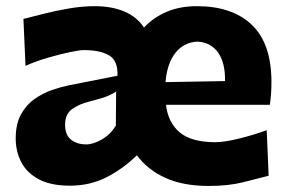

<svg xmlns="http://www.w3.org/2000/svg" viewBox="-20 -597 943 632"><path d="M667.5 15.1Q582.5 15.1 523.9 -11.7Q465.3 -38.6 430.7 -85.9Q384.8 -41 330.3 -13.4Q275.9 14.2 210.4 14.2Q147 14.2 107.4 -7.1Q67.9 -28.3 49.8 -63.7Q31.7 -99.1 31.7 -141.6Q31.7 -189.5 49.3 -220.9Q66.9 -252.4 94.2 -271.5Q121.6 -290.5 151.4 -300.8Q181.2 -311 205.6 -315.9L366.7 -347.7Q368.7 -397 339.4 -414.6Q310.1 -432.1 256.3 -432.1Q242.7 -432.1 210.7 -425.5Q178.7 -418.9 139.2 -407.5Q99.6 -396 64 -380.4L57.1 -534.7Q84 -541.5 123.3 -551.5Q162.6 -561.5 206.8 -569.1Q251 -576.7 292 -576.7Q346.7 -576.7 388.2 -559.6Q429.7 -542.5 454.1 -506.3Q484.9 -539.6 528.6 -558.1Q572.3 -576.7 628.4 -576.7Q744.6 -576.7 809.1 -515.1Q873.5 -453.6 873.5 -327.1Q873.5 -304.7 872.1 -286.9Q870.6 -269 868.2 -252H526.4Q533.2 -193.4 571.8 -161.1Q610.4 -128.9 689 -128.9Q718.8 -128.9 767.1 -140.9Q815.4 -152.8 857.9 -168.5L864.3 -18.6Q829.1 -9.3 780.3 2.9Q731.4 15.1 667.5 15.1ZM720.7 -330.1Q721.7 -391.6 697.3 -424.8Q672.9 -458 629.4 -460Q584.5 -457.5 557.1 -422.6Q529.8 -387.7 524.9 -326.7ZM263.2 -121.6Q286.1 -121.6 314.7 -137.7Q343.3 -153.8 361.3 -183.6L362.3 -295.9Q352.1 -288.6 334.5 -281Q316.9 -273.4 272 -262.2Q242.2 -254.9 218.3 -238.5Q194.3 -222.2 194.3 -186.5Q194.3 -151.9 214.6 -136.7Q234.9 -121.6 263.2 -121.6Z"/></svg>

Font: Pinar-DS1-FD Bold
Style: Regular
Weight: 700
Designer: Amin Abedi
Version: Version 2.000